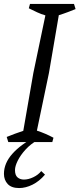

<svg xmlns="http://www.w3.org/2000/svg" viewBox="-20 -720 403 973"><path d="M22 0 14 -26Q34 -34 55 -42Q76 -50 98 -57L149 -350L210 -642Q189 -648 167.5 -658Q146 -668 126 -678L132 -700H355L363 -674Q343 -666 322 -658Q301 -650 278 -643L228 -350L167 -58Q210 -44 251 -22L245 0ZM77 233Q38 233 19 212.5Q0 192 0 161Q0 107 43 59Q86 11 159 -26L169 -9Q135 10 109.5 38Q84 66 70 94Q56 122 56 142Q56 168 69 179Q82 190 101 190Q124 190 149 178Q174 166 189 147L208 165Q179 199 144.5 216Q110 233 77 233Z"/></svg>

Font: Mate
Style: Italic
Weight: 400
Italic angle: -10.8°
Designer: Eduardo Rodriguez Tunni
Foundry: Eduardo Rodriguez Tunni
Version: Version 1.003; ttfautohint (v1.8.4.7-5d5b);gftools[0.9.24]